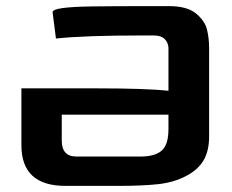

<svg xmlns="http://www.w3.org/2000/svg" viewBox="-20 -608 759 628"><path d="M50 -133V-319H297Q459 -319 531 -311V-452Q530 -469 518.5 -480.5Q507 -492 483 -492H444Q255 -492 163 -482L152 -568Q152 -577 184 -581.5Q216 -586 281 -587Q346 -588 482 -588H532Q592 -588 621 -564Q650 -540 657 -511.5Q664 -483 664 -450V-162Q664 -114 645.5 -83Q627 -52 588 -32Q548 -11 496.5 -5.5Q445 0 367 0H194Q50 0 50 -133ZM440 -96Q486 -96 508.5 -115Q531 -134 531 -186V-233H182V-148Q182 -96 230 -96Z"/></svg>

Font: Gold
Style: Regular
Weight: 400
Designer: jaiki
Version: Version 1.000